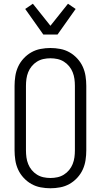

<svg xmlns="http://www.w3.org/2000/svg" viewBox="-20 -1000 540 1028"><path d="M250 8Q224 8 197.5 3Q171 -2 148 -15Q125 -28 106.5 -48Q88 -68 77 -92Q66 -116 62 -142.5Q58 -169 58 -195V-540Q58 -566 62 -592.5Q66 -619 77 -643Q88 -667 106.5 -687Q125 -707 148 -720Q171 -733 197.5 -738Q224 -743 250 -743Q276 -743 302.5 -738Q329 -733 352 -720Q375 -707 393.5 -687Q412 -667 423 -643Q434 -619 438 -592.5Q442 -566 442 -540V-195Q442 -169 438 -142.5Q434 -116 423 -92Q412 -68 393.5 -48Q375 -28 352 -15Q329 -2 302.5 3Q276 8 250 8ZM250 -47Q269 -47 287.5 -51Q306 -55 322 -65Q338 -75 350 -89.5Q362 -104 369 -121.5Q376 -139 378.5 -157.5Q381 -176 381 -195V-540Q381 -559 378.5 -577.5Q376 -596 369 -613.5Q362 -631 350 -645.5Q338 -660 322 -670Q306 -680 287.5 -684Q269 -688 250 -688Q231 -688 212.5 -684Q194 -680 178 -670Q162 -660 150 -645.5Q138 -631 131 -613.5Q124 -596 121.5 -577.5Q119 -559 119 -540V-195Q119 -176 121.5 -157.5Q124 -139 131 -121.5Q138 -104 150 -89.5Q162 -75 178 -65Q194 -55 212.5 -51Q231 -47 250 -47ZM212 -815 115 -952 156 -980 250 -862 344 -980 385 -952 288 -815Z"/></svg>

Font: Iosevka Light
Style: Regular
Weight: 300
Monospace: yes
Designer: Belleve Invis
Foundry: Belleve Invis
Version: Version 32.5.0; ttfautohint (v1.8.4)